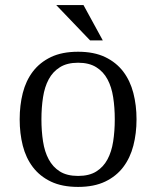

<svg xmlns="http://www.w3.org/2000/svg" viewBox="-20 -736 624 767"><path d="M58.6 -259.3Q58.6 -315.4 71 -364.5Q83.5 -413.6 111.3 -450.2Q139.2 -486.8 183.6 -508.1Q228 -529.3 292 -529.3Q355.5 -529.3 399.9 -508.1Q444.3 -486.8 472.2 -450.2Q500 -413.6 512.7 -364.5Q525.4 -315.4 525.4 -259.3Q525.4 -203.1 512.7 -154.1Q500 -105 472.2 -68.4Q444.3 -31.7 399.9 -10.5Q355.5 10.7 292 10.7Q228 10.7 183.6 -10.5Q139.2 -31.7 111.3 -68.4Q83.5 -105 71 -154.1Q58.6 -203.1 58.6 -259.3ZM145.5 -259.3Q145.5 -212.4 151.9 -171.1Q158.2 -129.9 174.6 -99.4Q190.9 -68.8 219.2 -51Q247.6 -33.2 292 -33.2Q336.4 -33.2 364.7 -51Q393.1 -68.8 409.4 -99.4Q425.8 -129.9 432.1 -171.1Q438.5 -212.4 438.5 -259.3Q438.5 -306.2 432.1 -347.4Q425.8 -388.7 409.4 -419.2Q393.1 -449.7 364.5 -467.5Q335.9 -485.4 292 -485.4Q248 -485.4 219.5 -467.5Q190.9 -449.7 174.6 -419.2Q158.2 -388.7 151.9 -347.4Q145.5 -306.2 145.5 -259.3ZM390.6 -574.7H339.8L204.6 -715.8H313.5Z"/></svg>

Font: Arian AMU Serif
Style: Regular
Weight: 400
Designer: Ruben Hakobyan (Tarumian)
Foundry: Ruben Hakobyan (Tarumian)
Version: Version 1.002